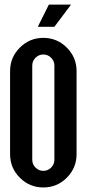

<svg xmlns="http://www.w3.org/2000/svg" viewBox="-20 -826 382 846"><path d="M170.9 -659.2Q231.4 -659.2 274.4 -616.2Q317.4 -573.2 317.4 -512.7V-146.5Q317.4 -85.9 274.4 -43Q231.4 0 170.9 0Q110.4 0 67.4 -43Q24.4 -85.9 24.4 -146.5V-512.7Q24.4 -573.2 67.4 -616.2Q110.4 -659.2 170.9 -659.2ZM219.7 -537.1Q219.7 -557.1 205.3 -571.5Q190.9 -585.9 170.9 -585.9Q150.9 -585.9 136.5 -571.5Q122.1 -557.1 122.1 -537.1V-122.1Q122.1 -102.1 136.5 -87.6Q150.9 -73.2 170.9 -73.2Q190.9 -73.2 205.3 -87.6Q219.7 -102.1 219.7 -122.1ZM195.3 -805.7H293L219.7 -708H146.5Z"/></svg>

Font: Alegre Sans
Style: Regular
Weight: 400
Width: 3
Designer: GrandChaos9000
Version: Version 1.2.6 - August 1, 2014